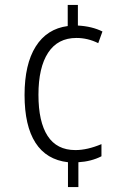

<svg xmlns="http://www.w3.org/2000/svg" viewBox="-20 -744 513 774"><path d="M294 -641Q351 -638 393 -617L376 -570Q334 -591 288 -591Q213 -591 174 -531.5Q135 -472 135 -362Q135 -253 172 -196Q209 -139 284 -139Q332 -139 389 -163V-114Q348 -93 296 -90V10H254V-90Q167 -100 123 -168.5Q79 -237 79 -361Q79 -485 124 -556.5Q169 -628 253 -639V-724H294Z"/></svg>

Font: Noto Sans Display Light Narrow
Style: Regular
Weight: 300
Width: 4
Designer: Monotype Design team
Foundry: Monotype Imaging Inc.
Version: Version 1.000